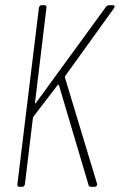

<svg xmlns="http://www.w3.org/2000/svg" viewBox="-20 -720 462 740"><path d="M55 0H65C71 0 75 -4 76 -10L107 -267C108 -269 109 -271 110 -272L202 -392C205 -394 207 -395 207 -392L321 -8C322 -2 326 0 331 0H344C351 0 356 -5 354 -12L230 -422C230 -424 231 -427 232 -428L419 -688C424 -695 422 -700 414 -700H400C395 -700 391 -697 388 -693L119 -324C117 -320 114 -321 115 -325L159 -690C160 -696 157 -700 151 -700H141C135 -700 131 -696 130 -690L47 -10C46 -4 49 0 55 0Z"/></svg>

Font: Barlow Condensed Thin
Style: Italic
Weight: 250
Width: 3
Italic angle: -7°
Designer: Jeremy Tribby
Foundry: Tribby Type
Version: Version 1.422;hotconv 1.0.109;makeotfexe 2.5.65596